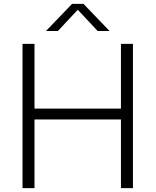

<svg xmlns="http://www.w3.org/2000/svg" viewBox="-20 -965 798 985"><path d="M95.5 0V-740H157V-408H600.5V-740H662V0H600.5V-352H157V0ZM216 -806 349.5 -945H408.5L542 -806H481L379 -915L277 -806Z"/></svg>

Font: Encode Sans SmExp Lt
Style: Regular
Weight: 300
Width: 6
Designer: Multiple Designers
Foundry: Impallari Type
Version: Version 3.002; ttfautohint (v1.8.3) -l 8 -r 50 -G 200 -x 14 